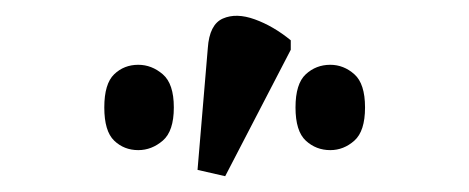

<svg xmlns="http://www.w3.org/2000/svg" viewBox="-20 -828 594 243"><path d="M265 -605 230 -613 243 -767Q245 -797 262 -804.5Q279 -812 302.5 -803.5Q326 -795 348 -777V-765ZM155 -638Q137 -638 124.5 -650Q112 -662 112 -692Q112 -722 124.5 -734Q137 -746 155 -746Q172 -746 186 -734Q200 -722 200 -692Q200 -662 186 -650Q172 -638 155 -638ZM398 -638Q380 -638 367 -650Q354 -662 354 -692Q354 -722 367 -734Q380 -746 398 -746Q415 -746 428.5 -734Q442 -722 442 -692Q442 -662 428.5 -650Q415 -638 398 -638Z"/></svg>

Font: Noto Serif ExtraCondensed Medium
Style: Regular
Weight: 500
Width: 2
Designer: Monotype Design Team
Foundry: Monotype Imaging Inc.
Version: Version 2.015